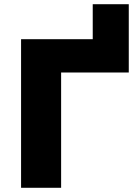

<svg xmlns="http://www.w3.org/2000/svg" viewBox="-20 -891 652 911"><path d="M80 0V-705H420V-871H591V-547H270V0Z"/></svg>

Font: Nunito Sans 8pt Black
Style: Regular
Weight: 900
Version: Version 3.101;gftools[0.9.27]